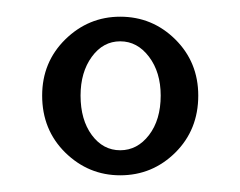

<svg xmlns="http://www.w3.org/2000/svg" viewBox="-20 -780 288 230"><path d="M124 -570Q86 -570 58.2 -597.2Q30.5 -624.5 30.5 -665.5Q30.5 -705.5 58.2 -732.8Q86 -760 124 -760Q162.5 -760 190 -732.8Q217.5 -705.5 217.5 -665.5Q217.5 -624.5 190 -597.2Q162.5 -570 124 -570ZM124 -600Q144.5 -600 158.5 -618.2Q172.5 -636.5 172.5 -665.5Q172.5 -693.5 158.5 -712Q144.5 -730.5 124 -730.5Q103.5 -730.5 90 -712Q76.5 -693.5 76.5 -665.5Q76.5 -636.5 90 -618.2Q103.5 -600 124 -600Z"/></svg>

Font: Imbue 10pt
Style: Regular
Weight: 400
Designer: Tyler Finck
Foundry: Etcetera Type Company
Version: Version 1.102; ttfautohint (v1.8.3)